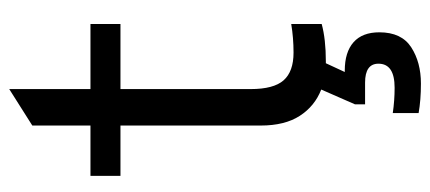

<svg xmlns="http://www.w3.org/2000/svg" viewBox="-278 -438 932 416"><g transform="rotate(-90 188.0 -230.0)"><path d="M344 -435H203V-153Q203 -103 222 -81.5Q241 -60 282 -60Q314 -60 344 -65V1Q311 10 263 10H259L240 51H243Q283 51 304.5 70Q326 89 326 126Q326 174 293.5 195Q261 216 215 216Q179 216 151 211V155Q178 159 206 159Q258 159 258 124Q258 95 217 95H170V73L202 0Q166 -14 145 -46.5Q124 -79 124 -131V-435H15V-500H124V-626L203 -676V-500H344Z"/></g></svg>

Font: CBA Beacon Sans
Style: Regular
Weight: 400
Designer: Wei Huang
Foundry: Wei Huang
Version: Version 1.002